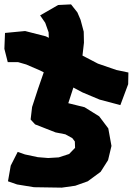

<svg xmlns="http://www.w3.org/2000/svg" viewBox="-29 -695 612 886"><path d="M-5.9 -543 -8.8 -469.7 6.8 -408.2H54.7L91.8 -397.5L155.3 -370.1L172.9 -361.3L146.5 -285.2L119.1 -201.2L112.3 -143.6L132.8 -121.1L227.5 -84L272.5 -75.2L304.7 -57.6L316.4 -42L317.4 -12.7L290 15.6L242.2 31.2L193.4 34.2L145.5 30.3L85.9 17.6L52.7 5.9L20.5 69.3L7.8 141.6L49.8 156.2L127.9 168.9L255.9 170.9L318.4 162.1L376 141.6L435.5 97.7L469.7 43.9L485.4 -21.5L470.7 -102.5L428.7 -158.2L361.3 -200.2L286.1 -218.8L309.6 -291L351.6 -268.6L430.7 -235.4L526.4 -210L562.5 -306.6L563.5 -360.4L507.8 -372.1L422.9 -401.4L351.6 -438.5L358.4 -498L357.4 -548.8L342.8 -603.5L328.1 -637.7L298.8 -674.8L239.3 -671.9L156.2 -624L179.7 -589.8L195.3 -545.9L196.3 -520.5L182.6 -527.3L86.9 -551.8Z"/></svg>

Font: MaokenAssortedSans-TC
Style: Regular
Weight: 500
Version: Version 0.83